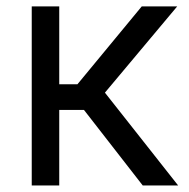

<svg xmlns="http://www.w3.org/2000/svg" viewBox="-20 -565 577 585"><path d="M76.7 0V-545.5H160.5V-308.2H215.9L411.9 -545.5H519.9L299.7 -282.7L522.7 0H414.8L235.8 -230.1H160.5V0Z"/></svg>

Font: InterMG
Style: Regular
Weight: 400
Designer: Rasmus Andersson
Foundry: rsms
Version: Version 3.019;December 26, 2023;FontCreator 15.0.0.2955 64-b